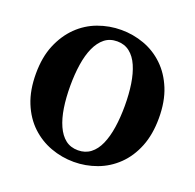

<svg xmlns="http://www.w3.org/2000/svg" viewBox="-123 -802 962 948"><g transform="rotate(20 358.5 -328.5)"><path d="M359 18Q296 18 237.5 -3.5Q179 -25 133.5 -68Q88 -111 61.5 -176Q35 -241 35 -328Q35 -415 62 -479.5Q89 -544 134 -588Q179 -632 237.5 -653.5Q296 -675 359 -675Q421 -675 479 -654Q537 -633 582.5 -589.5Q628 -546 654.5 -481Q681 -416 681 -329Q681 -243 655 -178Q629 -113 583.5 -69Q538 -25 479.5 -3.5Q421 18 359 18ZM359 -43Q397 -43 424.5 -64Q452 -85 469 -123.5Q486 -162 494 -214.5Q502 -267 502 -328Q502 -390 494 -442Q486 -494 469 -533Q452 -572 424.5 -593.5Q397 -615 359 -615Q320 -615 293 -593.5Q266 -572 248.5 -533.5Q231 -495 223 -442.5Q215 -390 215 -329Q215 -267 223 -215Q231 -163 248.5 -124Q266 -85 293 -64Q320 -43 359 -43Z"/></g></svg>

Font: Source Serif 4 18pt
Style: Bold
Weight: 700
Designer: Frank Grießhammer
Foundry: Adobe Systems Incorporated
Version: Version 4.004;hotconv 1.0.116;makeotfexe 2.5.65601